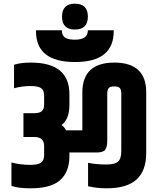

<svg xmlns="http://www.w3.org/2000/svg" viewBox="-20 -1015 867 1040"><path d="M456 -925Q456 -855 386 -855Q316 -855 316 -925Q316 -995 386 -995Q456 -995 456 -925ZM596 -851V-846Q596 -679 386 -679Q175 -679 175 -846V-851H315Q315 -824 331.5 -812Q348 -800 386 -800Q456 -800 456 -851ZM426 -309V-513Q426 -676 599 -676Q772 -676 772 -515V-186Q772 -90 719.5 -42.5Q667 5 557 5Q529 5 504 2Q479 -1 468 -4L457 -6V-133Q503 -124 556 -124Q603 -124 620 -140Q637 -156 637 -197V-508Q637 -528 629.5 -537.5Q622 -547 599 -547Q576 -547 568.5 -537.5Q561 -528 561 -508V-253Q561 -219 550 -204Q539 -189 503 -189H356V-166Q355 -83 305.5 -39Q256 5 146 5Q79 5 42 -8V-135Q90 -122 145 -122Q185 -122 201.5 -133.5Q218 -145 219 -172V-224Q219 -273 166 -273H107V-402H166Q194 -402 206.5 -413Q219 -424 219 -448V-499Q219 -526 202.5 -537.5Q186 -549 146 -549Q100 -549 56 -537V-664Q91 -676 147 -676Q356 -676 356 -505V-448Q356 -368 313 -338Q329 -327 338 -309Z"/></svg>

Font: Khand Black
Style: Regular
Weight: 900
Designer: Sanchit Sawaria and Jyotish Sonowal (Devanagari), Satya Rajpurohit (Latin)
Foundry: Indian Type Foundry
Version: Version 2.000;PS 1.0;hotconv 1.0.79;makeotf.lib2.5.61930